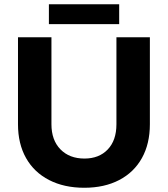

<svg xmlns="http://www.w3.org/2000/svg" viewBox="-20 -876 793 907"><path d="M379 -127Q448 -127 489 -170Q530 -213 530 -289V-700H688V-289Q688 -197 650.5 -129.5Q613 -62 543 -25.5Q473 11 378 11Q283 11 212 -25.5Q141 -62 103 -129.5Q65 -197 65 -289V-700H223V-289Q223 -214 265.5 -170.5Q308 -127 379 -127ZM211 -856H543V-762H211Z"/></svg>

Font: Montserrat arm2 SemiBold
Style: Regular
Weight: 600
Designer: Julieta Ulanovsky
Foundry: Julieta Ulanovsky
Version: Version 6.000